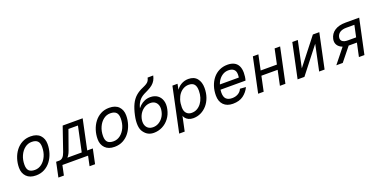

<svg xmlns="http://www.w3.org/2000/svg" viewBox="-19 -1683 5437 2754"><g transform="rotate(-20 2700.0 -305.5)"><path d="M243 12Q149 12 99 -40Q49 -92 49 -174Q49 -245 70 -311Q91 -377 130.5 -429Q170 -481 227 -511.5Q284 -542 357 -542Q452 -542 501.5 -490.5Q551 -439 551 -356Q551 -285 530 -219Q509 -153 469.5 -101Q430 -49 373 -18.5Q316 12 243 12ZM255 -68Q313 -68 360 -104.5Q407 -141 435 -203Q463 -265 463 -342Q463 -405 434 -433.5Q405 -462 345 -462Q287 -462 240 -425.5Q193 -389 165 -327Q137 -265 137 -188Q137 -124 166 -96Q195 -68 255 -68Z M569 -23 579 -74H626Q658 -74 681 -97.5Q704 -121 721 -170L845 -530H1150L1038 0H954L1051 -456H906L801 -162Q776 -90 731.5 -56.5Q687 -23 616 -23ZM532 150 578 -67H662L616 150ZM564 0 579 -74H1106L1091 0ZM1008 150 1055 -74H1139L1092 150Z M1443 12Q1349 12 1299 -40Q1249 -92 1249 -174Q1249 -245 1270 -311Q1291 -377 1330.5 -429Q1370 -481 1427 -511.5Q1484 -542 1557 -542Q1652 -542 1701.5 -490.5Q1751 -439 1751 -356Q1751 -285 1730 -219Q1709 -153 1669.5 -101Q1630 -49 1573 -18.5Q1516 12 1443 12ZM1455 -68Q1513 -68 1560 -104.5Q1607 -141 1635 -203Q1663 -265 1663 -342Q1663 -405 1634 -433.5Q1605 -462 1545 -462Q1487 -462 1440 -425.5Q1393 -389 1365 -327Q1337 -265 1337 -188Q1337 -124 1366 -96Q1395 -68 1455 -68Z M2041 16Q1995 16 1958 -2Q1921 -20 1891 -61Q1861 -99 1856 -165Q1851 -231 1869 -313Q1890 -410 1921 -474Q1952 -538 1999 -579.5Q2046 -621 2113 -649Q2150 -665 2172.5 -679.5Q2195 -694 2207 -713Q2219 -732 2225 -760L2311 -761Q2303 -722 2285.5 -691Q2268 -660 2238.5 -635Q2209 -610 2164 -588Q2130 -572 2099 -556Q2068 -540 2041.5 -515.5Q2015 -491 1994.5 -450Q1974 -409 1962 -342L1945 -344Q1971 -389 2004 -420Q2037 -451 2077 -467.5Q2117 -484 2162 -484Q2228 -484 2272 -452.5Q2316 -421 2333.5 -365Q2351 -309 2335 -236Q2319 -159 2275.5 -102Q2232 -45 2171 -14.5Q2110 16 2041 16ZM2058 -64Q2103 -64 2142 -86Q2181 -108 2209 -147Q2237 -186 2247 -236Q2258 -286 2247 -323.5Q2236 -361 2207.5 -382.5Q2179 -404 2135 -404Q2090 -404 2051 -382.5Q2012 -361 1984 -323.5Q1956 -286 1944 -236Q1933 -186 1943.5 -147Q1954 -108 1983.5 -86Q2013 -64 2058 -64Z M2376 150 2520 -530H2598L2575 -410L2564 -416Q2597 -478 2650.5 -510Q2704 -542 2765 -542Q2853 -542 2897.5 -486.5Q2942 -431 2942 -342Q2942 -264 2919 -199Q2896 -134 2855 -87Q2814 -40 2760 -14Q2706 12 2644 12Q2604 12 2573 -2.5Q2542 -17 2523.5 -42.5Q2505 -68 2502 -102L2516 -114L2460 150ZM2648 -68Q2695 -68 2732 -89Q2769 -110 2796 -146.5Q2823 -183 2837.5 -230.5Q2852 -278 2852 -330Q2853 -398 2826 -430Q2799 -462 2742 -462Q2701 -462 2664.5 -443.5Q2628 -425 2600 -390Q2572 -355 2556 -305Q2540 -255 2540 -192Q2540 -131 2570 -99.5Q2600 -68 2648 -68Z M3249 12Q3159 12 3108 -39.5Q3057 -91 3057 -182Q3057 -257 3078.5 -322.5Q3100 -388 3140 -437.5Q3180 -487 3236.5 -514.5Q3293 -542 3363 -542Q3422 -542 3463 -521Q3504 -500 3525 -458Q3546 -416 3546 -354Q3546 -326 3542 -295.5Q3538 -265 3530 -239H3135L3151 -313H3454Q3456 -322 3457 -333Q3458 -344 3458 -361Q3458 -411 3429.5 -436.5Q3401 -462 3348 -462Q3304 -462 3267 -441.5Q3230 -421 3202.5 -384.5Q3175 -348 3160 -299Q3145 -250 3145 -194Q3145 -127 3176 -97.5Q3207 -68 3266 -68Q3318 -68 3358 -91.5Q3398 -115 3415 -157L3504 -150Q3471 -79 3409 -33.5Q3347 12 3249 12Z M3636 0 3748 -530H3832L3720 0ZM3721 -227 3737 -301H4086L4070 -227ZM3968 0 4080 -530H4164L4052 0Z M4238 0 4350 -530H4434L4349 -128L4664 -530H4762L4650 0H4567L4650 -394L4342 0Z M4829 0 5005 -220Q4951 -241 4928 -280Q4905 -319 4916 -370Q4933 -447 4996.5 -488.5Q5060 -530 5162 -530H5371L5258 0H5174L5218 -205H5092L4927 0ZM5108 -279H5233L5271 -457H5146Q5088 -457 5051.5 -434Q5015 -411 5005 -368Q4996 -325 5023 -302Q5050 -279 5108 -279Z"/></g></svg>

Font: Geist Mono
Style: Italic
Weight: 400
Italic angle: -12°
Monospace: yes
Designer: Basement.studio, Andrés Briganti, Mateo Zaragoza
Foundry: Basement.studio, Vercel, Andrés Briganti, Guido Ferreyra, Mateo Zaragoza
Version: Version 1.500